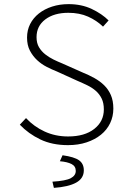

<svg xmlns="http://www.w3.org/2000/svg" viewBox="-20 -691 640 930"><path d="M309 12Q233 12 175.5 -15.5Q118 -43 76 -87L106 -119Q144 -78 196 -54Q248 -30 310 -30Q390 -30 436.5 -66.5Q483 -103 483 -161Q483 -192 472.5 -213.5Q462 -235 444.5 -250.5Q427 -266 403.5 -277.5Q380 -289 354 -300L255 -345Q232 -354 206.5 -367Q181 -380 160 -399.5Q139 -419 125 -445.5Q111 -472 111 -509Q111 -545 126 -574.5Q141 -604 168 -625.5Q195 -647 232 -659Q269 -671 312 -671Q375 -671 424.5 -647.5Q474 -624 506 -592L479 -562Q448 -592 406.5 -610.5Q365 -629 311 -629Q242 -629 199.5 -597Q157 -565 157 -511Q157 -482 169 -462Q181 -442 199.5 -427.5Q218 -413 239.5 -402.5Q261 -392 281 -384L380 -340Q410 -328 437 -313Q464 -298 484.5 -278Q505 -258 517 -230.5Q529 -203 529 -165Q529 -127 513.5 -94.5Q498 -62 469 -38.5Q440 -15 399.5 -1.5Q359 12 309 12ZM241 219 234 189Q299 185 323 172Q347 159 347 137Q347 114 326.5 103.5Q306 93 270 90L283 61Q340 69 363 85.5Q386 102 386 134Q386 173 349 193.5Q312 214 241 219Z"/></svg>

Font: Source Code Pro Light
Style: Regular
Weight: 300
Monospace: yes
Designer: Paul D. Hunt, Teo Tuominen
Foundry: Adobe Systems Incorporated
Version: Version 2.030;PS 1.000;hotconv 16.6.51;makeotf.lib2.5.65220